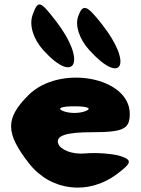

<svg xmlns="http://www.w3.org/2000/svg" viewBox="-20 -897 637 867"><path d="M108 -467C3 -362 4 -296 112 -158C210 -34 379 -14 508 -111C575 -161 578 -174 525 -192C491 -203 416 -209 362 -204C308 -199 253 -220 243 -248C230 -284 278 -300 395 -300C537 -300 566 -314 566 -383C566 -550 249 -608 108 -467ZM368 -396C339 -384 293 -384 264 -396C235 -408 258 -417 316 -417C374 -417 397 -408 368 -396ZM333 -823C318 -782 338 -721 383 -671C532 -507 581 -609 440 -788C371 -876 354 -881 333 -823ZM127 -829C111 -784 130 -721 175 -671C321 -510 372 -621 234 -800C160 -896 152 -898 127 -829Z"/></svg>

Font: Hussar Skorodowane
Style: Bold
Weight: 700
Foundry: Cannot Into Space Fonts
Version: Version 0.892